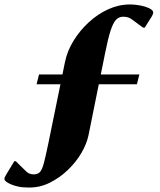

<svg xmlns="http://www.w3.org/2000/svg" viewBox="-97 -690 717 861"><path d="M35 151Q5 151 -14 147Q-33 143 -47 137Q-77 124 -77 113Q-77 105 -71 96L-33 33H-26L-4 55Q9 68 22 80Q35 92 54 92Q72 92 82 81.5Q92 71 100 40.5Q108 10 120 -48L174 -312H67L78 -356H183L194 -410Q204 -460 232 -506Q260 -552 300.5 -589.5Q341 -627 388.5 -648.5Q436 -670 486 -670Q502 -670 519.5 -667.5Q537 -665 551 -661Q590 -649 590 -634Q590 -627 584 -617L552 -566H545L524 -581Q502 -598 489 -606.5Q476 -615 455 -615Q436 -615 423 -601Q410 -587 398.5 -551.5Q387 -516 374 -450L355 -356H528L517 -312H346L300 -84Q292 -45 268 -4Q244 37 207.5 72Q171 107 127 129Q83 151 35 151Z"/></svg>

Font: Spectral SC ExtraBold
Style: Italic
Weight: 800
Italic angle: -10°
Designer: Jean-Baptiste Levee
Foundry: Production Type
Version: Version 2.001